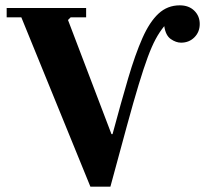

<svg xmlns="http://www.w3.org/2000/svg" viewBox="-20 -700 769 720"><path d="M654 -680Q688 -680 708.5 -660Q729 -640 729 -610Q729 -580 709 -560Q689 -540 659 -540Q640 -540 620.5 -553.5Q601 -567 596 -602Q578 -580 563.5 -553Q549 -526 534 -485.5Q519 -445 500 -382.5Q481 -320 455.5 -226.5Q430 -133 394 0H319L60 -635H5V-670H303V-635H245L235 -625L398 -197H402Q434 -316 460.5 -406Q487 -496 514 -557Q541 -618 574.5 -649Q608 -680 654 -680Z"/></svg>

Font: Brygada 1918
Style: Bold
Weight: 700
Designer: Mateusz Machalski | Borys Kosmynka | Przemek Hoffer
Foundry: NIEPODLEGLA 2018
Version: Version 3.006